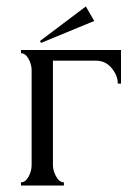

<svg xmlns="http://www.w3.org/2000/svg" viewBox="-20 -575 406 595"><path d="M107 -442 104 -448 246 -555 272 -510ZM45 -420H355V-316H345Q345 -341 326 -364Q307 -387 277 -387H144V-63Q144 -46 154 -28Q164 -10 178 -10V0H45V-10Q59 -10 68.5 -27.5Q78 -45 78 -63V-358Q78 -375 68.5 -392.5Q59 -410 45 -410Z"/></svg>

Font: Forum
Style: Regular
Weight: 400
Designer: Denis Masharov
Foundry: Denis Masharov
Version: Version 1.000